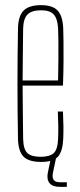

<svg xmlns="http://www.w3.org/2000/svg" viewBox="-20 -625 310 747"><path d="M140 5Q91.5 5 71.2 -16Q51 -37 50 -85Q49 -138.5 48.5 -192.2Q48 -246 48 -299.5Q48 -353 48.5 -406.8Q49 -460.5 50 -514Q51 -563 72 -584Q93 -605 140 -605Q184.5 -605 204.2 -584Q224 -563 226 -514Q226.5 -496 227 -465Q227.5 -434 227.2 -390.5Q227 -347 225 -292H68Q68 -245.5 68.8 -196Q69.5 -146.5 70 -85Q71 -44 86.5 -29.5Q102 -15 138 -15Q174 -15 189.2 -29.5Q204.5 -44 206 -85Q207 -107.5 206.8 -133.2Q206.5 -159 205 -191H225Q226.5 -159 226.8 -133Q227 -107 226 -85Q224 -37 206 -16Q188 5 140 5ZM68 -312H206Q207 -356.5 207.2 -395.5Q207.5 -434.5 207.2 -464.8Q207 -495 206 -514Q204 -552.5 189 -568.8Q174 -585 140 -585Q103.5 -585 87.2 -568.8Q71 -552.5 70 -514Q69.5 -455 68.8 -406.5Q68 -358 68 -312ZM240 102H213Q184.5 102 172.8 87.5Q161 73 166 47L178 -10H198L186 47Q182.5 65.5 188.8 74.8Q195 84 213 84H240Z"/></svg>

Font: Big Shoulders Display Thin Thin
Style: Regular
Weight: 250
Version: Version 2.002